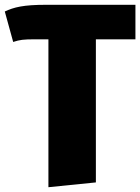

<svg xmlns="http://www.w3.org/2000/svg" viewBox="-30 -554 585 801"><path d="M535 -534H162C68 -534 28 -524 -10 -506L25 -379C53 -388 67 -390 116 -390H172V227L370 207V-390H535Z"/></svg>

Font: Fira Sans Heavy
Style: Regular
Weight: 900
Designer: bBox Type GmbH & Carrois Corporate GbR & Edenspiekermann AG
Foundry: bBox Type GmbH & Carrois Corporate GbR & Edenspiekermann AG
Version: Version 4.300;PS 004.300;hotconv 1.0.88;makeotf.lib2.5.64775